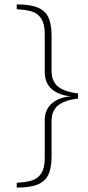

<svg xmlns="http://www.w3.org/2000/svg" viewBox="-20 -730 400 871"><path d="M56 99Q99 97 125.5 88.5Q152 80 167.5 56Q183 32 183 -14V-185Q183 -233 215.5 -261Q248 -289 302 -293Q246 -298 214.5 -326Q183 -354 183 -404V-575Q183 -621 167.5 -645Q152 -669 125.5 -677.5Q99 -686 56 -688V-710Q118 -710 152 -695.5Q186 -681 200 -650.5Q214 -620 214 -567V-408Q214 -362 242.5 -338Q271 -314 334 -306V-283Q271 -275 242.5 -251Q214 -227 214 -181V-22Q214 31 200 61.5Q186 92 152 106.5Q118 121 56 121Z"/></svg>

Font: Taviraj Thin
Style: Regular
Weight: 100
Designer: Katatrad Team
Foundry: CadsonDemak
Version: Version 1.030